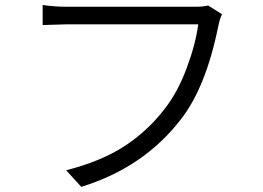

<svg xmlns="http://www.w3.org/2000/svg" viewBox="-20 -721 1040 758"><path d="M801.8 -699.2 856.4 -665Q847.7 -646.5 841.8 -618.2Q793 -376 693.4 -249Q545.9 -58.6 300.8 16.6L241.2 -48.8Q378.9 -84 470.7 -143.6Q562.5 -203.1 629.9 -291Q680.7 -355.5 716.3 -450.2Q752 -544.9 762.7 -625H244.1Q224.6 -625 148.4 -622.1V-701.2Q196.3 -694.3 245.1 -694.3H752.9Q781.2 -694.3 801.8 -699.2Z"/></svg>

Font: GenEi Gothic M SemiLight
Style: Regular
Weight: 350
Designer: o_tamon (Modified); [Source Han Sans]
Ryoko NISHIZUKA  (kana & ideographs); Paul D. Hunt (Latin, Greek & Cyrillic); Wenl
Version: Version 1.1a;Original Version 1.004